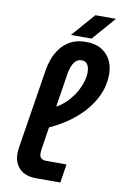

<svg xmlns="http://www.w3.org/2000/svg" viewBox="-97 -943 641 998"><g transform="rotate(10 223.5 -444.0)"><path d="M167 0Q109 0 79 -30.5Q49 -61 49 -111Q49 -119 50 -127Q51 -135 52 -144L119 -566Q123 -592 134 -622Q145 -652 166 -680Q187 -708 220 -725.5Q253 -743 300 -743Q351 -743 383.5 -722.5Q416 -702 431.5 -669.5Q447 -637 447 -599Q447 -541 424.5 -490Q402 -439 362.5 -395.5Q323 -352 272 -318.5Q221 -285 164 -262L172 -369Q224 -389 260 -426.5Q296 -464 315.5 -507.5Q335 -551 335 -588Q335 -614 325 -629.5Q315 -645 294 -645Q270 -645 255.5 -624.5Q241 -604 234 -568L170 -163Q169 -156 168 -146.5Q167 -137 167 -131Q167 -114 176.5 -106Q186 -98 203 -98H310L295 0ZM216 -765 323 -888H432L325 -765Z"/></g></svg>

Font: MuseoModerno Thin Medium
Style: Italic
Weight: 500
Italic angle: -9°
Version: Version 1.003